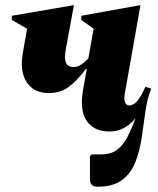

<svg xmlns="http://www.w3.org/2000/svg" viewBox="-20 -490 599 730"><path d="M165 -136Q118 -136 90.5 -166Q63 -196 63 -248Q63 -264 66 -284L83 -381L25 -414V-430L258 -470H261L231 -307Q227 -286 227 -273Q227 -256 234.5 -245.5Q242 -235 260 -235Q275 -235 289 -244.5Q303 -254 316 -268L336 -381L289 -414V-430L511 -470H514L454 -131Q451 -113 455.5 -101Q460 -89 472 -89Q486 -89 500.5 -104.5Q515 -120 533 -160L555 -153Q539 -113 532.5 -64Q526 -15 518.5 35Q511 85 494.5 127Q478 169 444 194.5Q410 220 350 220Q322 220 322 191V103L329 97H364Q403 97 426.5 78.5Q450 60 465.5 29Q481 -2 495 -40Q475 -16 450.5 -3Q426 10 396 10Q338 10 310 -30Q282 -70 296 -150L310 -228H307Q270 -180 239 -158Q208 -136 165 -136Z"/></svg>

Font: Spectral ExtraBold
Style: Italic
Weight: 800
Italic angle: -10°
Designer: Jean-Baptiste Levee
Foundry: Production Type
Version: Version 2.001